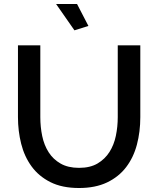

<svg xmlns="http://www.w3.org/2000/svg" viewBox="-20 -937 792 962"><path d="M376 -96Q432 -96 469 -118Q506 -140 528.5 -175.5Q551 -211 560.5 -256.5Q570 -302 570 -350V-710H683V-350Q683 -277 666 -212.5Q649 -148 612 -99.5Q575 -51 516.5 -23Q458 5 376 5Q291 5 232.5 -24.5Q174 -54 138 -103.5Q102 -153 86 -217Q70 -281 70 -350V-710H182V-350Q182 -301 191.5 -255.5Q201 -210 223.5 -174.5Q246 -139 283.5 -117.5Q321 -96 376 -96ZM261 -917H366L423 -807L353 -785Z"/></svg>

Font: Oxford Sans SemiBold
Style: Regular
Weight: 600
Designer: Matt McInerney, Pablo Impallari, Rodrigo Fuenzalida
Foundry: Matt McInerney, Pablo Impallari, Rodrigo Fuenzalida
Version: Version 3.000g; ttfautohint (v1.5) -l 8 -r 28 -G 28 -x 14 -D